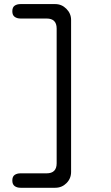

<svg xmlns="http://www.w3.org/2000/svg" viewBox="-20 -847 540 935"><path d="M80.1 67.4Q62.5 67.4 51.3 59.1Q40 50.8 40 32.2Q40 12.7 51.3 4.9Q62.5 -2.9 80.1 -2.9H207Q255.9 -2.9 255.9 -51.8V-708Q255.9 -756.8 207 -756.8H80.1Q62.5 -756.8 51.3 -765.1Q40 -773.4 40 -792Q40 -811.5 51.3 -819.3Q62.5 -827.1 80.1 -827.1H249Q280.3 -827.1 303.2 -804.2Q326.2 -781.2 326.2 -750V-9.8Q326.2 22.5 303.7 44.9Q281.2 67.4 249 67.4Z"/></svg>

Font: Kosugi Maru
Style: Regular
Weight: 400
Designer: MOTOYA
Version: Version 4.002